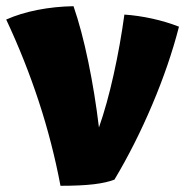

<svg xmlns="http://www.w3.org/2000/svg" viewBox="-46 -606 597 619"><path d="M531 -520Q500 -399 445 -269Q390 -139 323 -27Q298 -17 256.5 -12Q215 -7 149 -7Q123 -145 79 -279Q35 -413 -26 -543Q19 -563 75 -574Q131 -585 191 -586Q217 -511 238.5 -407.5Q260 -304 273 -195Q299 -269 320.5 -366Q342 -463 355 -559Q399 -556 444.5 -546Q490 -536 531 -520Z"/></svg>

Font: Atma
Style: Bold
Weight: 700
Designer: Gregori Vincens, Jeremie Hornus, Riccardo Olocco, Yoann Minet.
Foundry: black foundry
Version: Version 1.102;PS 1.100;hotconv 1.0.86;makeotf.lib2.5.63406